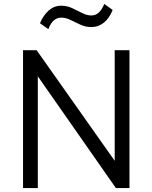

<svg xmlns="http://www.w3.org/2000/svg" viewBox="-20 -955 774 975"><path d="M97 0V-700H166L562.5 -138.5V-700H637.5V0H568.5L172 -567.5V0ZM225.5 -807 183 -837Q200 -877.5 227.5 -901.8Q255 -926 291 -926Q320.5 -926 346.8 -913.5Q373 -901 397.2 -888.8Q421.5 -876.5 444.5 -876.5Q466.5 -876.5 482.5 -892Q498.5 -907.5 509.5 -935L552 -904.5Q536 -863 507.8 -840.2Q479.5 -817.5 444.5 -817.5Q415 -817.5 388.8 -829.5Q362.5 -841.5 338.2 -853.5Q314 -865.5 291 -865.5Q269.5 -865.5 253.2 -851.2Q237 -837 225.5 -807Z"/></svg>

Font: Geologica Roman ExtraLight
Style: Regular
Weight: 250
Designer: Sindre Bremnes, Frode Helland
Foundry: Monokrom Skriftforlag AS
Version: Version 1.010;gftools[0.9.28]